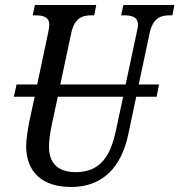

<svg xmlns="http://www.w3.org/2000/svg" viewBox="-20 -734 714 764"><path d="M263 10C391 10 464 -71 491 -202L522 -349H603L613 -398H532L575 -600C588 -664 621 -673 656 -673H666L674 -714H471L462 -673H472C505 -673 529 -667 529 -635C529 -628 527 -616 524 -605L480 -398H220L263 -600C276 -664 309 -673 344 -673H355L363 -714H119L110 -673H120C152 -673 176 -667 176 -635C176 -628 175 -619 171 -601L128 -398H46L35 -349H118L97 -252C92 -227 84 -179 84 -154C84 -50 147 10 263 10ZM175 -150C175 -175 179 -206 188 -247L210 -349H470L442 -218C421 -118 383 -49 281 -49C213 -49 175 -83 175 -150Z"/></svg>

Font: Noto Serif ExtraCondensed
Style: Italic
Weight: 400
Width: 2
Italic angle: -12°
Designer: Monotype Design Team
Foundry: Monotype Imaging Inc.
Version: Version 2.014